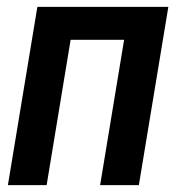

<svg xmlns="http://www.w3.org/2000/svg" viewBox="-20 -540 540 560"><path d="M3 0 89 -520H471L385 0H272L342 -424H186L116 0Z"/></svg>

Font: Iosevka Oblique
Style: Bold
Weight: 700
Italic angle: -9°
Monospace: yes
Designer: Belleve Invis
Foundry: Belleve Invis
Version: Version 32.5.0; ttfautohint (v1.8.4)